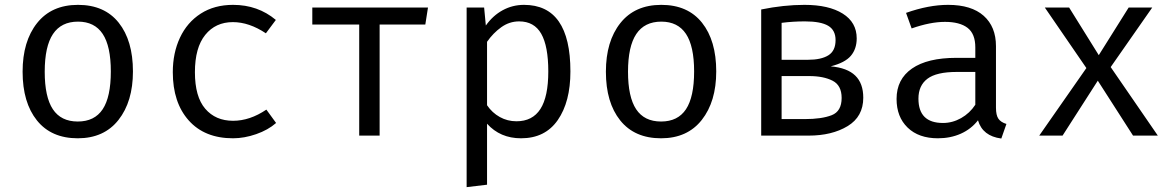

<svg xmlns="http://www.w3.org/2000/svg" viewBox="-20 -558 4840 790"><path d="M527 -264Q527 -140 467.5 -64.5Q408 11 300 11Q191 11 132 -62.5Q73 -136 73 -263Q73 -388 132.5 -463Q192 -538 301 -538Q410 -538 468.5 -464.5Q527 -391 527 -264ZM164 -263Q164 -159 197.5 -108.5Q231 -58 300 -58Q369 -58 402.5 -108.5Q436 -159 436 -264Q436 -368 402.5 -418.5Q369 -469 301 -469Q232 -469 198 -418Q164 -367 164 -263Z M1076 -107 1116 -52Q1083 -23 1034 -6Q985 11 939 11Q822 11 756.5 -62.5Q691 -136 691 -261Q691 -340 720.5 -403Q750 -466 806 -502Q862 -538 939 -538Q1041 -538 1115 -476L1074 -421Q1005 -467 938 -467Q867 -467 824.5 -414.5Q782 -362 782 -261Q782 -160 824.5 -110.5Q867 -61 939 -61Q1008 -61 1076 -107Z M1730 -457H1542V0H1458V-457H1265V-527H1741Z M2327 -264Q2327 -139 2275 -64Q2223 11 2124 11Q2038 11 1984 -49V202L1900 212V-527H1972L1979 -453Q2008 -494 2048.5 -516Q2089 -538 2136 -538Q2327 -538 2327 -264ZM1984 -386V-125Q2005 -94 2036.5 -76.5Q2068 -59 2105 -59Q2171 -59 2203.5 -109.5Q2236 -160 2236 -264Q2236 -368 2207 -419Q2178 -470 2116 -470Q2076 -470 2042.5 -446Q2009 -422 1984 -386Z M2927 -264Q2927 -140 2867.5 -64.5Q2808 11 2700 11Q2591 11 2532 -62.5Q2473 -136 2473 -263Q2473 -388 2532.5 -463Q2592 -538 2701 -538Q2810 -538 2868.5 -464.5Q2927 -391 2927 -264ZM2564 -263Q2564 -159 2597.5 -108.5Q2631 -58 2700 -58Q2769 -58 2802.5 -108.5Q2836 -159 2836 -264Q2836 -368 2802.5 -418.5Q2769 -469 2701 -469Q2632 -469 2598 -418Q2564 -367 2564 -263Z M3532 -156Q3532 -78 3467.5 -39Q3403 0 3307 0H3112V-519Q3205 -538 3290 -538Q3390 -538 3447.5 -502Q3505 -466 3505 -400Q3505 -357 3481 -328.5Q3457 -300 3398 -285Q3466 -279 3499 -247Q3532 -215 3532 -156ZM3196 -464V-312H3304Q3359 -312 3388.5 -330.5Q3418 -349 3418 -393Q3418 -434 3387.5 -452Q3357 -470 3292 -470Q3243 -470 3196 -464ZM3443 -155Q3443 -207 3405.5 -226Q3368 -245 3310 -245H3196V-68H3291Q3361 -68 3402 -84Q3443 -100 3443 -155Z M4121 -48 4100 12Q4023 2 4004 -63Q3976 -27 3933.5 -8Q3891 11 3839 11Q3760 11 3714.5 -33Q3669 -77 3669 -151Q3669 -232 3732.5 -276Q3796 -320 3915 -320H3993V-363Q3993 -419 3961 -443.5Q3929 -468 3868 -468Q3808 -468 3731 -441L3708 -505Q3801 -538 3881 -538Q3977 -538 4027.5 -493Q4078 -448 4078 -368V-115Q4078 -84 4088 -69.5Q4098 -55 4121 -48ZM3993 -127V-262H3917Q3833 -262 3796 -234Q3759 -206 3759 -152Q3759 -52 3860 -52Q3899 -52 3934.5 -72Q3970 -92 3993 -127Z M4256 0 4450 -278 4279 -527H4379L4501 -331L4624 -527H4721L4550 -282L4744 0H4642L4497 -226L4352 0Z"/></svg>

Font: Fira Mono
Style: Regular
Weight: 400
Designer: Carrois Corporate & Edenspiekermann AG
Foundry: Carrois Corporate GbR & Edenspiekermann AG
Version: Version 3.206